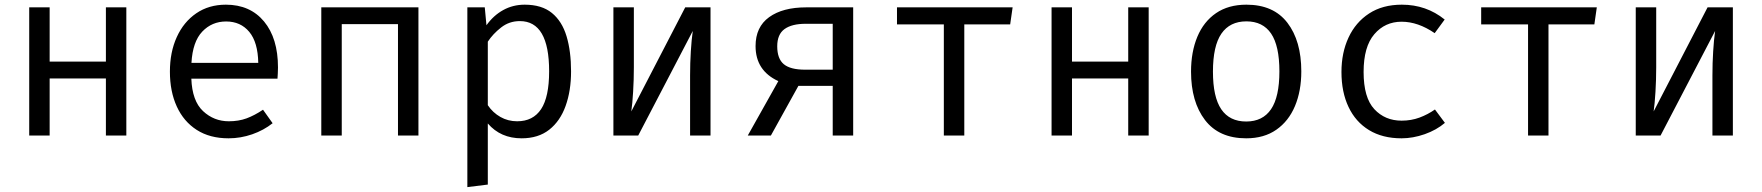

<svg xmlns="http://www.w3.org/2000/svg" viewBox="-20 -571 7425 809"><path d="M426.2 0V-240.5H189.2V0H103.1V-540H189.2V-311.3H426.2V-540H512.3V0Z M786.2 -239.5Q789.7 -145.6 835.6 -102.8Q881.5 -60 944.1 -60Q985.6 -60 1019 -72.3Q1052.3 -84.6 1088.2 -108.7L1128.7 -51.8Q1091.3 -22.1 1042.6 -5.1Q993.8 11.8 943.1 11.8Q864.1 11.8 809 -23.6Q753.8 -59 724.9 -122.3Q695.9 -185.6 695.9 -269.2Q695.9 -351.3 724.9 -414.9Q753.8 -478.5 806.9 -514.9Q860 -551.3 931.8 -551.3Q1033.8 -551.3 1092.6 -480.5Q1151.3 -409.7 1151.3 -286.7Q1151.3 -272.8 1150.5 -260.5Q1149.7 -248.2 1149.2 -239.5ZM932.8 -480.5Q872.8 -480.5 832.3 -437.9Q791.8 -395.4 786.7 -306.2H1068.2Q1066.7 -392.8 1030.3 -436.7Q993.8 -480.5 932.8 -480.5Z M1656.9 0V-469.2H1420V0H1333.8V-540H1743.1V0Z M2190.8 -551.3Q2262.6 -551.3 2305.4 -516.4Q2348.2 -481.5 2367.2 -418.2Q2386.2 -354.9 2386.2 -270.3Q2386.2 -188.7 2363.3 -124.9Q2340.5 -61 2294.4 -24.6Q2248.2 11.8 2177.9 11.8Q2089.2 11.8 2035.4 -50.8V206.7L1949.2 217.4V-540H2022.6L2029.7 -464.6Q2059.5 -506.2 2100.5 -528.7Q2141.5 -551.3 2190.8 -551.3ZM2170.3 -482.1Q2125.6 -482.1 2091.3 -455.1Q2056.9 -428.2 2035.4 -395.4V-127.7Q2056.4 -96.4 2088.5 -78.2Q2120.5 -60 2159 -60Q2226.2 -60 2260 -111.3Q2293.8 -162.6 2293.8 -270.8Q2293.8 -482.1 2170.3 -482.1Z M2973.8 -540V0H2887.7V-252.8Q2887.7 -305.6 2890.8 -354.6Q2893.8 -403.6 2899 -440.5L2669.2 0H2564.6V-540H2650.8V-287.7Q2650.8 -235.4 2647.7 -184.4Q2644.6 -133.3 2640 -101.5L2867.2 -540Z M3130.8 0 3259.5 -229.2Q3163.6 -273.3 3163.6 -376.9Q3163.6 -457.4 3220.8 -498.7Q3277.9 -540 3376.9 -540H3574.9V0H3488.7V-209.2H3344.1L3228.2 0ZM3372.3 -277.4H3488.7V-470.8H3374.9Q3316.4 -470.8 3285.6 -448.5Q3254.9 -426.2 3254.9 -375.9Q3254.9 -323.6 3282.6 -300.5Q3310.3 -277.4 3372.3 -277.4Z M4246.7 -540 4236.4 -468.2H4043.1V0H3956.9V-468.2H3759.5V-540Z M4733.8 0V-240.5H4496.9V0H4410.8V-540H4496.9V-311.3H4733.8V-540H4820V0Z M5231.8 -551.3Q5346.2 -551.3 5404.6 -474.9Q5463.1 -398.5 5463.1 -270.3Q5463.1 -187.7 5436.4 -124.1Q5409.7 -60.5 5357.9 -24.4Q5306.2 11.8 5230.8 11.8Q5116.4 11.8 5057.4 -65.1Q4998.5 -142.1 4998.5 -269.2Q4998.5 -352.3 5025.1 -416.2Q5051.8 -480 5103.8 -515.6Q5155.9 -551.3 5231.8 -551.3ZM5231.8 -481Q5162.1 -481 5126.4 -429.2Q5090.8 -377.4 5090.8 -269.2Q5090.8 -162.1 5125.9 -110.5Q5161 -59 5230.8 -59Q5300.5 -59 5335.6 -110.8Q5370.8 -162.6 5370.8 -270.3Q5370.8 -377.9 5335.9 -429.5Q5301 -481 5231.8 -481Z M5885.6 -62.6Q5926.2 -62.6 5961.3 -75.6Q5996.4 -88.7 6026.2 -109.7L6068.2 -53.3Q6032.8 -23.1 5983.1 -5.6Q5933.3 11.8 5885.6 11.8Q5805.1 11.8 5748.5 -22.8Q5691.8 -57.4 5662.1 -120.3Q5632.3 -183.1 5632.3 -267.7Q5632.3 -348.7 5662.1 -412.8Q5691.8 -476.9 5748.7 -514.1Q5805.6 -551.3 5886.7 -551.3Q5989.7 -551.3 6067.2 -488.7L6025.1 -431.3Q5954.9 -479.5 5885.6 -479.5Q5815.9 -479.5 5770.8 -426.9Q5725.6 -374.4 5725.6 -267.7Q5725.6 -159.5 5770.8 -111Q5815.9 -62.6 5885.6 -62.6Z M6708.2 -540 6697.9 -468.2H6504.6V0H6418.5V-468.2H6221V-540Z M7281.5 -540V0H7195.4V-252.8Q7195.4 -305.6 7198.5 -354.6Q7201.5 -403.6 7206.7 -440.5L6976.9 0H6872.3V-540H6958.5V-287.7Q6958.5 -235.4 6955.4 -184.4Q6952.3 -133.3 6947.7 -101.5L7174.9 -540Z"/></svg>

Font: FiraCode Nerd Font Mono
Style: Regular
Weight: 400
Monospace: yes
Designer: Carrois Corporate, Edenspiekermann AG, Nikita Prokopov
Foundry: Carrois Corporate, Edenspiekermann AG, Nikita Prokopov
Version: Version 6.002;Nerd Fonts 3.4.0